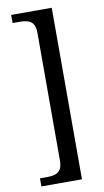

<svg xmlns="http://www.w3.org/2000/svg" viewBox="-98 -806 532 979"><g transform="rotate(-10 168.5 -316.0)"><path d="M34 128V86H74Q95 86 112 81Q129 76 139.5 60.5Q150 45 150 14V-646Q150 -678 139.5 -693Q129 -708 112 -713Q95 -718 74 -718H34V-760H244V128Z"/></g></svg>

Font: Noto Serif Thai SemiCondensed
Style: Regular
Weight: 400
Width: 4
Designer: Monotype Design Team
Foundry: Monotype Imaging Inc.
Version: Version 2.002